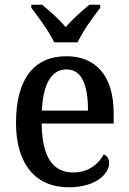

<svg xmlns="http://www.w3.org/2000/svg" viewBox="-20 -786 547 816"><path d="M210 -606H310C330 -651 377 -715 406 -753V-766H360C328 -740 287 -703 259 -671C232 -703 191 -740 159 -766H113V-753C142 -715 190 -651 210 -606ZM272 10C391 10 444 -50 444 -93C444 -112 433 -125 421 -130C399 -89 356 -53 292 -53C205 -53 159 -117 157 -261H463V-306C463 -464 387 -547 262 -547C126 -547 48 -452 48 -264C48 -91 129 10 272 10ZM354 -316H158C163 -429 198 -491 263 -491C329 -491 354 -422 354 -316Z"/></svg>

Font: Noto Serif SemiCondensed Medium
Style: Regular
Weight: 500
Width: 4
Designer: Monotype Design Team
Foundry: Monotype Imaging Inc.
Version: Version 2.014